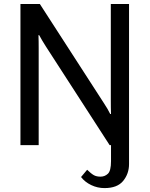

<svg xmlns="http://www.w3.org/2000/svg" viewBox="-20 -731 753 967"><path d="M83 0H174.8V-488.3Q174.8 -502.9 174.6 -521.2Q174.3 -539.6 173.8 -554.2H177.2Q184.1 -542 192.4 -527.3Q200.7 -512.7 210.4 -498L532.2 0H629.9V-710.9H538.1V-222.7Q538.1 -208 538.3 -189.7Q538.6 -171.4 539.1 -156.7H535.2Q529.3 -168.9 520.8 -183.6Q512.2 -198.2 502.4 -212.9L180.7 -710.9H83ZM569.8 -92.8 539.1 -73.2Q539.1 -22 539.1 3.7Q539.1 29.3 539.1 80.6Q539.1 129.4 523.4 144Q507.8 158.7 486.3 158.7Q466.3 158.7 452.9 151.4Q439.5 144 418.9 124L388.2 160.6Q407.7 186 439.5 201.2Q471.2 216.3 506.3 216.3Q570.8 216.3 600.3 180.2Q629.9 144 629.9 95.2V-92.8Z"/></svg>

Font: Roboto Flex
Style: Regular
Weight: 400
Designer: Berlow after Robertson
Foundry: Google
Version: Version 3.200;gftools[0.9.32]